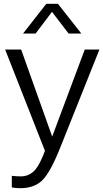

<svg xmlns="http://www.w3.org/2000/svg" viewBox="-20 -778 542 1008"><path d="M295 0Q243 130 200.5 170Q158 210 87 210Q62 210 42 206V145Q66 148 91 148Q125 148 152 126Q179 104 203 46L216 14L7 -518H91L254 -61L425 -518H502ZM101 -602 223 -758H284L407 -602H340L253 -716L167 -602Z"/></svg>

Font: Nacelle Light
Style: Regular
Weight: 300
Designer: Sora Sagano
Foundry: Sora Sagano
Version: Version 1.000;FEAKit 1.0